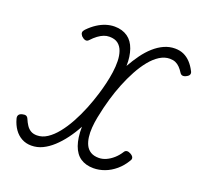

<svg xmlns="http://www.w3.org/2000/svg" viewBox="-165 -1182 1447 1385"><g transform="rotate(20 558.5 -489.5)"><path d="M212 17Q171 17 138 -1Q105 -19 82 -51.5Q59 -84 47 -128Q42 -145 48.5 -156.5Q55 -168 74 -173Q93 -178 104 -173.5Q115 -169 121 -154Q131 -130 144.5 -109.5Q158 -89 177.5 -77.5Q197 -66 225 -66Q266 -66 304 -91Q342 -116 377 -159.5Q412 -203 443 -259.5Q474 -316 499.5 -379Q525 -442 544 -505Q556 -544 567 -589.5Q578 -635 584.5 -681Q591 -727 590 -768.5Q589 -810 577.5 -843Q566 -876 541.5 -895Q517 -914 475 -914Q453 -914 432.5 -906Q412 -898 390 -882Q368 -866 343 -839Q332 -828 317.5 -831.5Q303 -835 288 -850Q277 -864 277.5 -875.5Q278 -887 290 -900Q322 -933 354.5 -954Q387 -975 420 -985.5Q453 -996 486 -996Q516 -996 541 -988.5Q566 -981 586 -967Q606 -953 620.5 -932.5Q635 -912 644.5 -885Q654 -858 658.5 -826.5Q663 -795 662 -758Q690 -808 721.5 -851.5Q753 -895 789.5 -927.5Q826 -960 866 -978Q906 -996 949 -996Q987 -996 1016.5 -982.5Q1046 -969 1069.5 -944Q1093 -919 1111 -884Q1119 -871 1116 -859.5Q1113 -848 1099 -840Q1081 -829 1067.5 -830Q1054 -831 1045 -845Q1032 -866 1016.5 -882Q1001 -898 982.5 -906Q964 -914 939 -914Q899 -914 861 -890Q823 -866 789 -824Q755 -782 725.5 -727.5Q696 -673 671.5 -612Q647 -551 629 -489Q619 -456 609.5 -416.5Q600 -377 592 -336.5Q584 -296 581 -256.5Q578 -217 582.5 -182.5Q587 -148 600 -122Q613 -96 637.5 -81Q662 -66 700 -66Q728 -66 756 -78.5Q784 -91 810 -114Q836 -137 856 -169Q863 -180 875.5 -181.5Q888 -183 904 -174Q922 -164 926.5 -152Q931 -140 923 -128Q895 -80 856.5 -47.5Q818 -15 775 1Q732 17 689 17Q659 17 634 10Q609 3 589 -10.5Q569 -24 554 -45Q539 -66 529 -94Q519 -122 514 -157.5Q509 -193 510 -236Q481 -182 447 -136.5Q413 -91 375.5 -56.5Q338 -22 297.5 -2.5Q257 17 212 17Z"/></g></svg>

Font: Playwrite IE
Style: Regular
Weight: 400
Designer: Veronika Burian, José Scaglione
Foundry: TypeTogether
Version: Version 1.002